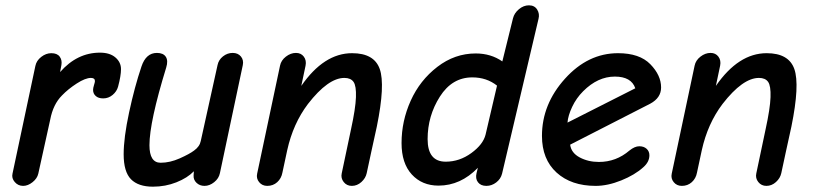

<svg xmlns="http://www.w3.org/2000/svg" viewBox="-20 -693 3062 722"><path d="M67 6Q48 6 35.5 -8.5Q23 -23 27 -40L113 -445Q117 -465 135 -479Q153 -493 173 -493Q195 -493 204.5 -480Q214 -467 211 -449L206 -422Q270 -495 356 -495Q393 -495 414 -477Q435 -459 435 -433Q435 -408 424 -367Q419 -349 403.5 -336Q388 -323 368 -323Q350 -323 340 -332Q330 -341 330 -355Q330 -362 333.5 -373Q337 -384 337 -388Q337 -400 322 -400Q301 -400 268.5 -379Q236 -358 213 -334Q180 -301 169 -244L124 -40Q120 -22 102.5 -8Q85 6 67 6Z M555 9Q500 9 472.5 -19Q445 -47 445 -113Q445 -175 465.5 -270.5Q486 -366 512 -443Q529 -494 570 -494Q594 -494 603.5 -479.5Q613 -465 605 -439Q542 -234 542 -147Q542 -81 584 -81Q619 -81 656 -97.5Q693 -114 710 -127Q731 -142 735 -163L798 -448Q802 -468 818.5 -481Q835 -494 855 -494Q875 -494 886 -480.5Q897 -467 893 -448L807 -42Q803 -22 785.5 -8Q768 6 749 6Q731 6 719 -5.5Q707 -17 708 -33L709 -49Q685 -24 643.5 -7.5Q602 9 555 9Z M985 6Q966 6 954.5 -8Q943 -22 947 -40L1033 -446Q1037 -466 1055 -480Q1073 -494 1093 -494Q1112 -494 1122.5 -480Q1133 -466 1129 -446L1113 -370Q1198 -493 1304 -493Q1387 -493 1408 -433.5Q1429 -374 1397 -217Q1388 -176 1376.5 -123.5Q1365 -71 1359 -42Q1355 -23 1339 -8.5Q1323 6 1303 6Q1284 6 1272.5 -8.5Q1261 -23 1265 -41Q1279 -109 1300 -207Q1317 -285 1318.5 -327.5Q1320 -370 1309.5 -385Q1299 -400 1275 -400Q1214 -400 1138 -302Q1082 -228 1060 -128L1042 -44Q1038 -22 1022.5 -8Q1007 6 985 6Z M1629 5Q1567 5 1528.5 -37Q1490 -79 1490 -155Q1490 -238 1524.5 -314.5Q1559 -391 1624.5 -441.5Q1690 -492 1769 -492Q1826 -492 1869 -462L1909 -624Q1914 -644 1931.5 -658.5Q1949 -673 1969 -673Q1990 -673 2000 -657Q2010 -641 2005 -622L1868 -40Q1863 -20 1846 -7Q1829 6 1809 6Q1788 6 1777.5 -7.5Q1767 -21 1772 -42L1777 -62Q1712 5 1629 5ZM1656 -85Q1708 -85 1752.5 -117.5Q1797 -150 1806 -187L1849 -371Q1810 -402 1756 -402Q1680 -402 1634 -329.5Q1588 -257 1588 -170Q1588 -85 1656 -85Z M2220 6Q2128 6 2073 -44Q2018 -94 2018 -182Q2018 -301 2104.5 -397Q2191 -493 2304 -493Q2385 -493 2425.5 -451.5Q2466 -410 2466 -364Q2466 -325 2425 -303L2124 -149Q2128 -118 2160 -101Q2192 -84 2232 -84Q2297 -84 2347 -127Q2367 -143 2384 -143Q2401 -143 2411.5 -133.5Q2422 -124 2422 -109Q2422 -84 2399 -64Q2367 -35 2316 -14.5Q2265 6 2220 6ZM2114 -232 2369 -361Q2354 -405 2292 -405Q2228 -405 2173 -350Q2147 -324 2131.5 -291Q2116 -258 2114 -232Z M2544 6Q2525 6 2513.5 -8Q2502 -22 2506 -40L2592 -446Q2596 -466 2614 -480Q2632 -494 2652 -494Q2671 -494 2681.5 -480Q2692 -466 2688 -446L2672 -370Q2757 -493 2863 -493Q2946 -493 2967 -433.5Q2988 -374 2956 -217Q2947 -176 2935.5 -123.5Q2924 -71 2918 -42Q2914 -23 2898 -8.5Q2882 6 2862 6Q2843 6 2831.5 -8.5Q2820 -23 2824 -41Q2838 -109 2859 -207Q2876 -285 2877.5 -327.5Q2879 -370 2868.5 -385Q2858 -400 2834 -400Q2773 -400 2697 -302Q2641 -228 2619 -128L2601 -44Q2597 -22 2581.5 -8Q2566 6 2544 6Z"/></svg>

Font: Comic Neue
Style: Bold Italic
Weight: 700
Italic angle: -12°
Designer: Craig Rozynski
Foundry: Craig Rozynski
Version: Version 2.003